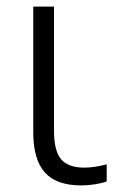

<svg xmlns="http://www.w3.org/2000/svg" viewBox="-20 -553 362 583"><path d="M81 -151V-533H144V-156Q144 -95 165.5 -69.5Q187 -44 236 -44Q266 -44 304 -54V-2Q291 3 269 6.5Q247 10 227 10Q151 10 116 -29.5Q81 -69 81 -151Z"/></svg>

Font: OpenSansMMV
Style: Light
Weight: 300
Foundry: Ascender Corporation
Version: Version 4.001